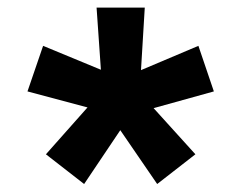

<svg xmlns="http://www.w3.org/2000/svg" viewBox="-20 -594 626 498"><path d="M387.7 -116.7 292 -256.3 198.2 -116.7 99.1 -193.8 207 -315.4 51.3 -356.9 91.8 -475.1 241.7 -413.1 230.5 -574.2H355.5L345.7 -412.1L494.6 -475.1L534.7 -356.9L378.4 -313.5L486.8 -193.8Z"/></svg>

Font: Cascadia Mono NF SemiBold
Style: Regular
Weight: 600
Monospace: yes
Designer: Aaron Bell
Foundry: Saja Typeworks
Version: Version 2404.023; ttfautohint (v1.8.4)